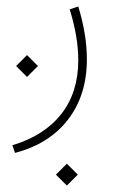

<svg xmlns="http://www.w3.org/2000/svg" viewBox="-20 -220 353 600"><path d="M189 291.5 223.1 325.7 189 359.9 154.8 325.7ZM64.5 -47.9 98.6 -13.7 64.5 20.5 30.3 -13.7ZM26.9 257.8 18.6 233.9Q118.2 204.1 171.4 136.5Q224.6 68.8 224.6 -31.7Q224.6 -104.5 197.8 -190.9L224.6 -199.7Q251.5 -111.8 251.5 -34.7Q251.5 77.1 192.6 153.6Q133.8 230 26.9 257.8Z"/></svg>

Font: Vazirmatn UI NL Thin
Style: Regular
Weight: 100
Designer: Saber Rastikerdar
Foundry: Saber Rastikerdar
Version: Version 33.003